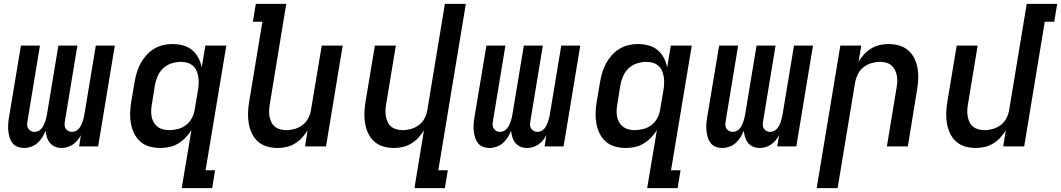

<svg xmlns="http://www.w3.org/2000/svg" viewBox="-20 -755 5471 990"><path d="M105 8Q87 8 71 2Q55 -4 45 -16.5Q35 -29 30 -45Q25 -61 23 -78Q21 -95 22 -112.5Q23 -130 26 -148L88 -520H186L122 -132Q120 -121 120 -111Q120 -101 125.5 -92.5Q131 -84 139.5 -79.5Q148 -75 158 -75Q168 -75 177.5 -79.5Q187 -84 193.5 -91.5Q200 -99 204.5 -108Q209 -117 212.5 -126.5Q216 -136 218 -145Q220 -154 222 -164L281 -520H379L315 -132Q313 -121 313 -111Q313 -101 318.5 -92.5Q324 -84 332.5 -79.5Q341 -75 351 -75Q361 -75 370.5 -79.5Q380 -84 386.5 -91.5Q393 -99 397.5 -108Q402 -117 405.5 -126.5Q409 -136 411 -145Q413 -154 415 -164L474 -520H572L486 0H388L397 -58Q390 -44 379.5 -31.5Q369 -19 356 -10Q343 -1 328 3.5Q313 8 298 8Q280 8 264 1.5Q248 -5 237.5 -18Q227 -31 222 -47Q217 -63 215 -81Q208 -63 198 -47Q188 -31 173.5 -18Q159 -5 140.5 1.5Q122 8 105 8Z M853 -84Q875 -84 898 -90Q921 -96 939.5 -110.5Q958 -125 969.5 -146.5Q981 -168 984 -191L1001 -291Q1004 -308 1004.5 -325Q1005 -342 1002.5 -358.5Q1000 -375 993.5 -390Q987 -405 975 -415.5Q963 -426 947 -431Q931 -436 913 -436Q890 -436 865.5 -428.5Q841 -421 822.5 -404Q804 -387 793.5 -363.5Q783 -340 779 -317L763 -217Q760 -201 759.5 -184.5Q759 -168 762 -152.5Q765 -137 773 -123.5Q781 -110 793 -101Q805 -92 820.5 -88Q836 -84 853 -84ZM917 215 967 -84Q954 -63 936.5 -45Q919 -27 898 -14.5Q877 -2 853.5 3Q830 8 807 8Q778 8 751 0.5Q724 -7 704 -24.5Q684 -42 672 -66.5Q660 -91 655 -118Q650 -145 651 -174Q652 -203 657 -232L674 -332Q678 -356 685 -380Q692 -404 704 -426.5Q716 -449 733.5 -469Q751 -489 773 -502.5Q795 -516 819.5 -522Q844 -528 868 -528Q896 -528 923 -521Q950 -514 970 -497.5Q990 -481 1002.5 -457.5Q1015 -434 1020 -407L1039 -520H1147L1040 123H1089L1074 215Z M1411 8Q1382 8 1355.5 0Q1329 -8 1309.5 -25.5Q1290 -43 1278.5 -67.5Q1267 -92 1262.5 -119Q1258 -146 1259 -174.5Q1260 -203 1265 -232L1333 -643H1284L1299 -735H1456L1371 -217Q1368 -201 1367.5 -185Q1367 -169 1370 -153.5Q1373 -138 1379.5 -124.5Q1386 -111 1398 -101.5Q1410 -92 1425 -88Q1440 -84 1457 -84Q1478 -84 1500.5 -90.5Q1523 -97 1541.5 -111.5Q1560 -126 1570.5 -147.5Q1581 -169 1584 -191L1639 -520H1747L1661 0H1553L1566 -83Q1554 -63 1537.5 -45Q1521 -27 1500 -14.5Q1479 -2 1456 3Q1433 8 1411 8Z M2117 215 2166 -83Q2154 -63 2137.5 -45Q2121 -27 2100 -14.5Q2079 -2 2056 3Q2033 8 2011 8Q1982 8 1955.5 0Q1929 -8 1909.5 -25.5Q1890 -43 1878.5 -67.5Q1867 -92 1862.5 -119Q1858 -146 1859 -174.5Q1860 -203 1865 -232L1913 -520H2021L1971 -217Q1968 -201 1967.5 -185Q1967 -169 1970 -153.5Q1973 -138 1979.5 -124.5Q1986 -111 1998 -101.5Q2010 -92 2025 -88Q2040 -84 2057 -84Q2078 -84 2100.5 -90.5Q2123 -97 2141.5 -111.5Q2160 -126 2170.5 -147.5Q2181 -169 2184 -191L2274 -735H2382L2240 123H2289L2274 215Z M2505 8Q2487 8 2471 2Q2455 -4 2445 -16.5Q2435 -29 2430 -45Q2425 -61 2423 -78Q2421 -95 2422 -112.5Q2423 -130 2426 -148L2488 -520H2586L2522 -132Q2520 -121 2520 -111Q2520 -101 2525.5 -92.5Q2531 -84 2539.5 -79.5Q2548 -75 2558 -75Q2568 -75 2577.5 -79.5Q2587 -84 2593.5 -91.5Q2600 -99 2604.5 -108Q2609 -117 2612.5 -126.5Q2616 -136 2618 -145Q2620 -154 2622 -164L2681 -520H2779L2715 -132Q2713 -121 2713 -111Q2713 -101 2718.5 -92.5Q2724 -84 2732.5 -79.5Q2741 -75 2751 -75Q2761 -75 2770.5 -79.5Q2780 -84 2786.5 -91.5Q2793 -99 2797.5 -108Q2802 -117 2805.5 -126.5Q2809 -136 2811 -145Q2813 -154 2815 -164L2874 -520H2972L2886 0H2788L2797 -58Q2790 -44 2779.5 -31.5Q2769 -19 2756 -10Q2743 -1 2728 3.5Q2713 8 2698 8Q2680 8 2664 1.5Q2648 -5 2637.5 -18Q2627 -31 2622 -47Q2617 -63 2615 -81Q2608 -63 2598 -47Q2588 -31 2573.5 -18Q2559 -5 2540.5 1.5Q2522 8 2505 8Z M3253 -84Q3275 -84 3298 -90Q3321 -96 3339.5 -110.5Q3358 -125 3369.5 -146.5Q3381 -168 3384 -191L3401 -291Q3404 -308 3404.5 -325Q3405 -342 3402.5 -358.5Q3400 -375 3393.5 -390Q3387 -405 3375 -415.5Q3363 -426 3347 -431Q3331 -436 3313 -436Q3290 -436 3265.5 -428.5Q3241 -421 3222.5 -404Q3204 -387 3193.5 -363.5Q3183 -340 3179 -317L3163 -217Q3160 -201 3159.5 -184.5Q3159 -168 3162 -152.5Q3165 -137 3173 -123.5Q3181 -110 3193 -101Q3205 -92 3220.5 -88Q3236 -84 3253 -84ZM3317 215 3367 -84Q3354 -63 3336.5 -45Q3319 -27 3298 -14.5Q3277 -2 3253.5 3Q3230 8 3207 8Q3178 8 3151 0.5Q3124 -7 3104 -24.5Q3084 -42 3072 -66.5Q3060 -91 3055 -118Q3050 -145 3051 -174Q3052 -203 3057 -232L3074 -332Q3078 -356 3085 -380Q3092 -404 3104 -426.5Q3116 -449 3133.5 -469Q3151 -489 3173 -502.5Q3195 -516 3219.5 -522Q3244 -528 3268 -528Q3296 -528 3323 -521Q3350 -514 3370 -497.5Q3390 -481 3402.5 -457.5Q3415 -434 3420 -407L3439 -520H3547L3440 123H3489L3474 215Z M3705 8Q3687 8 3671 2Q3655 -4 3645 -16.5Q3635 -29 3630 -45Q3625 -61 3623 -78Q3621 -95 3622 -112.5Q3623 -130 3626 -148L3688 -520H3786L3722 -132Q3720 -121 3720 -111Q3720 -101 3725.5 -92.5Q3731 -84 3739.5 -79.5Q3748 -75 3758 -75Q3768 -75 3777.5 -79.5Q3787 -84 3793.5 -91.5Q3800 -99 3804.5 -108Q3809 -117 3812.5 -126.5Q3816 -136 3818 -145Q3820 -154 3822 -164L3881 -520H3979L3915 -132Q3913 -121 3913 -111Q3913 -101 3918.5 -92.5Q3924 -84 3932.5 -79.5Q3941 -75 3951 -75Q3961 -75 3970.5 -79.5Q3980 -84 3986.5 -91.5Q3993 -99 3997.5 -108Q4002 -117 4005.5 -126.5Q4009 -136 4011 -145Q4013 -154 4015 -164L4074 -520H4172L4086 0H3988L3997 -58Q3990 -44 3979.5 -31.5Q3969 -19 3956 -10Q3943 -1 3928 3.5Q3913 8 3898 8Q3880 8 3864 1.5Q3848 -5 3837.5 -18Q3827 -31 3822 -47Q3817 -63 3815 -81Q3808 -63 3798 -47Q3788 -31 3773.5 -18Q3759 -5 3740.5 1.5Q3722 8 3705 8Z M4191 215 4313 -520H4421L4407 -437Q4419 -457 4435.5 -475Q4452 -493 4473 -505.5Q4494 -518 4517 -523Q4540 -528 4562 -528Q4591 -528 4617.5 -520Q4644 -512 4664 -494.5Q4684 -477 4695.5 -452.5Q4707 -428 4711.5 -401Q4716 -374 4714.5 -345.5Q4713 -317 4708 -288L4661 0H4553L4603 -303Q4606 -319 4606.5 -335Q4607 -351 4604 -366.5Q4601 -382 4594 -395.5Q4587 -409 4575.5 -418.5Q4564 -428 4549 -432Q4534 -436 4517 -436Q4496 -436 4473.5 -429.5Q4451 -423 4432.5 -408.5Q4414 -394 4403.5 -372.5Q4393 -351 4389 -329L4299 215Z M5011 8Q4982 8 4955.5 0Q4929 -8 4909.5 -25.5Q4890 -43 4878.5 -67.5Q4867 -92 4862.5 -119Q4858 -146 4859 -174.5Q4860 -203 4865 -232L4913 -520H5021L4971 -217Q4968 -201 4967.5 -185Q4967 -169 4970 -153.5Q4973 -138 4979.5 -124.5Q4986 -111 4998 -101.5Q5010 -92 5025 -88Q5040 -84 5057 -84Q5078 -84 5100.5 -90.5Q5123 -97 5141.5 -111.5Q5160 -126 5170.5 -147.5Q5181 -169 5184 -191L5274 -735H5431L5416 -643H5367L5261 0H5153L5166 -83Q5154 -63 5137.5 -45Q5121 -27 5100 -14.5Q5079 -2 5056 3Q5033 8 5011 8Z"/></svg>

Font: Iosevka SmBd Ex Obl
Style: Regular
Weight: 600
Width: 7
Italic angle: -9°
Monospace: yes
Designer: Belleve Invis
Foundry: Belleve Invis
Version: Version 32.5.0; ttfautohint (v1.8.4)